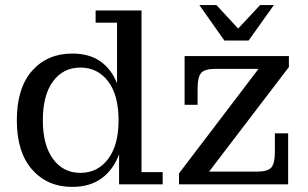

<svg xmlns="http://www.w3.org/2000/svg" viewBox="-20 -723 1207 753"><path d="M860 -564 762 -703H829L914 -611L1000 -703H1054L955 -564ZM263 10Q166 10 106 -58Q46 -126 46 -251Q46 -378 106 -445.5Q166 -513 263 -513Q330 -513 373.5 -482.5Q417 -452 439 -396V-634H355V-682H535V-48H618V0H447V-118Q425 -58 379 -24Q333 10 263 10ZM295 -45Q363 -45 404 -99.5Q445 -154 445 -251Q445 -350 404 -404Q363 -458 295 -458Q228 -458 188 -404Q148 -350 148 -251Q148 -154 188 -99.5Q228 -45 295 -45ZM682 0V-43L994 -453H825Q783 -453 769 -437Q755 -421 755 -377V-312H704V-503H1113V-460L800 -50H988Q1031 -50 1044.5 -66.5Q1058 -83 1058 -126V-200H1110V0Z"/></svg>

Font: Montagu Slab 144pt
Style: Regular
Weight: 400
Designer: Florian Karsten
Foundry: Florian Karsten
Version: Version 1.000; ttfautohint (v1.8.3)